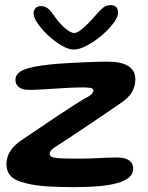

<svg xmlns="http://www.w3.org/2000/svg" viewBox="-20 -734 596 771"><path d="M278.5 17.5Q223 17.5 171.8 14.5Q120.5 11.5 83 1.5Q42.5 -7.5 24.2 -26Q6 -44.5 6 -75.5Q6 -90.5 11.5 -107Q17 -123.5 32 -141.2Q47 -159 75 -177Q92.5 -188.5 116.5 -204.8Q140.5 -221 167.8 -239.5Q195 -258 222.2 -276Q249.5 -294 273.2 -309.2Q297 -324.5 313.5 -334.5Q341 -348.5 348 -356.2Q355 -364 355 -371Q355 -379 343.5 -381Q332 -383 313.5 -383Q288.5 -383 258.8 -381.5Q229 -380 199 -378Q169 -376 142 -374.5Q115 -373 95.5 -373Q80 -373 68 -377.5Q56 -382 49 -391Q42 -400 42 -414Q42 -430.5 55.5 -441.8Q69 -453 93 -460Q117 -467 149.2 -471.2Q181.5 -475.5 219 -478.5Q237.5 -480 263 -481.2Q288.5 -482.5 316 -483.8Q343.5 -485 368.5 -485.8Q393.5 -486.5 411 -486.5Q467.5 -486.5 495.5 -468.5Q523.5 -450.5 523.5 -415Q523.5 -389.5 510.2 -365Q497 -340.5 457.5 -315Q428.5 -295 393 -271Q357.5 -247 322 -223Q286.5 -199 256.8 -179.5Q227 -160 209 -148.5Q192 -138.5 185.8 -130.8Q179.5 -123 179.5 -115.5Q179.5 -107.5 189.2 -103.5Q199 -99.5 223.2 -98.2Q247.5 -97 291.5 -97Q339 -97 377 -99.2Q415 -101.5 450 -101.5Q482.5 -101.5 498.8 -89.8Q515 -78 515 -56.5Q515 -35.5 498 -21.2Q481 -7 450 1.5Q419 10 375.5 13.8Q332 17.5 278.5 17.5ZM276 -535Q255 -535 227.5 -551Q200 -567 174.2 -591Q148.5 -615 131.8 -639Q115 -663 115 -679Q115 -693.5 123 -701.5Q131 -709.5 143.5 -709.5Q162.5 -709.5 175 -697.8Q187.5 -686 203 -663Q213 -648.5 226.8 -634.2Q240.5 -620 254.5 -610.8Q268.5 -601.5 278.5 -601.5Q288 -601.5 302.5 -612.2Q317 -623 333 -639Q349 -655 362 -670.5Q380.5 -692 393.5 -702.8Q406.5 -713.5 423.5 -713.5Q454 -713.5 454 -683Q454 -665.5 435.2 -640.5Q416.5 -615.5 388 -591.5Q359.5 -567.5 329.2 -551.2Q299 -535 276 -535Z"/></svg>

Font: Gluten Medium
Style: Regular
Weight: 500
Designer: Tyler Finck
Foundry: Etcetera Type Company
Version: Version 1.300